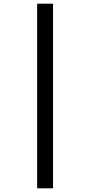

<svg xmlns="http://www.w3.org/2000/svg" viewBox="-20 -783 488 1039"><path d="M181 -763V236H267V-763Z"/></svg>

Font: Noto Sans Khmer UI Condensed Medium
Style: Regular
Weight: 500
Width: 3
Designer: Danh Hong and the Monotype Design Team
Foundry: Monotype Imaging Inc.
Version: Version 2.002